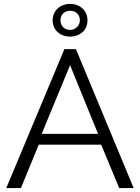

<svg xmlns="http://www.w3.org/2000/svg" viewBox="-20 -961 716 981"><path d="M338 -941C287 -941 249 -906 249 -857C249 -808 287 -774 338 -774C390 -774 427 -808 427 -857C427 -906 390 -941 338 -941ZM289 -857C289 -888 311 -906 338 -906C366 -906 388 -888 388 -857C388 -828 363 -808 338 -808C310 -808 289 -829 289 -857ZM309 -710 12 0H87L178 -222H497L589 0H663L368 -710ZM481 -277H193L338 -628Z"/></svg>

Font: FIGSv2-sans-serif
Style: Regular
Weight: 400
Designer: Matt McInerney, Pablo Impallari, Rodrigo Fuenzalida,Mirko Velimirovic
Foundry: Matt McInerney, Pablo Impallari, Rodrigo Fuenzalida
Version: Version 4.021;hotconv 1.0.109;makeotfexe 2.5.65596